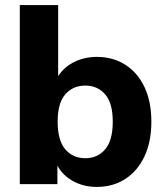

<svg xmlns="http://www.w3.org/2000/svg" viewBox="-20 -725 650 756"><path d="M361 11Q309 11 267.5 -12Q226 -35 206 -73V0H58V-705H209V-425Q231 -460 271.5 -480.5Q312 -501 361 -501Q425 -501 473.5 -470Q522 -439 549 -382Q576 -325 576 -246Q576 -167 549 -109.5Q522 -52 473.5 -20.5Q425 11 361 11ZM316 -102Q364 -102 394 -137Q424 -172 424 -246Q424 -319 394 -353.5Q364 -388 316 -388Q267 -388 237 -353.5Q207 -319 207 -246Q207 -172 237 -137Q267 -102 316 -102Z"/></svg>

Font: Nunito Sans ExtraBold
Style: Regular
Weight: 800
Designer: Vernon Adams
Foundry: Vernon Adams
Version: Version 3.101; ttfautohint (v1.8.4.7-5d5b);gftools[0.9.27]